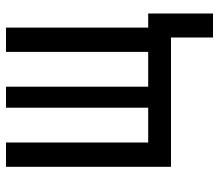

<svg xmlns="http://www.w3.org/2000/svg" viewBox="-65 -525 730 640"><g transform="rotate(-90 300.0 -205.0)"><path d="M495 140V0H64V-550H145V-76H261V-550H331V-76H447V-550H528V-76H575V140Z"/></g></svg>

Font: Liga JetBrainsMono Nerd Font
Style: Regular
Weight: 400
Designer: Philipp Nurullin, Konstantin Bulenkov
Foundry: JetBrains
Version: Version 2.225; ttfautohint (v1.8.3)